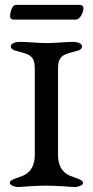

<svg xmlns="http://www.w3.org/2000/svg" viewBox="-20 -762 379 784"><path d="M45 -742C26 -742 21 -703 21 -694C21 -688 28 -682 35 -682H290C306 -682 321 -710 321 -730C321 -736 314 -742 308 -742ZM280 -591C246 -591 205 -586 170 -586C134 -586 98 -591 59 -591C44 -591 24 -585 24 -573C24 -564 31 -559 40 -556C97 -540 122 -539 122 -482V-129C122 -92 109 -60 75 -45C53 -35 20 -30 20 -15C20 -5 42 1 53 2C60 2 119 -4 166 -4C214 -4 280 2 287 2C298 1 319 -5 319 -15C319 -30 286 -35 264 -45C230 -60 217 -92 217 -129V-482C217 -539 243 -540 300 -556C309 -559 315 -564 315 -573C315 -585 295 -591 280 -591Z"/></svg>

Font: EB Garamond SC 08
Style: Regular
Weight: 400
Version: Version 0.016